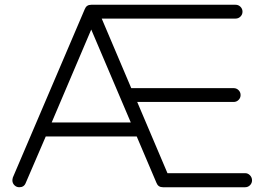

<svg xmlns="http://www.w3.org/2000/svg" viewBox="-20 -786 1132 806"><path d="M664 0Q644 0 637 -18L554 -213H172L88 -18Q81 0 61 0Q49 0 40.5 -8.5Q32 -17 32 -29Q32 -33 34 -41L336 -748Q343 -766 363 -766H969Q981 -766 989.5 -757.5Q998 -749 998 -737Q998 -725 989.5 -716.5Q981 -708 969 -708H407L531 -416H961Q973 -416 981.5 -407.5Q990 -399 990 -387Q990 -375 981.5 -366.5Q973 -358 961 -358H556L683 -59H1009Q1021 -59 1029.5 -50Q1038 -41 1038 -29Q1038 -17 1029.5 -8.5Q1021 0 1009 0ZM529 -272 363 -662 197 -272Z"/></svg>

Font: Hanken Light
Style: Light
Weight: 300
Designer: Alfredo Marco Pradil
Foundry: Hanken Design Co.
Version: Version 2.06 2014